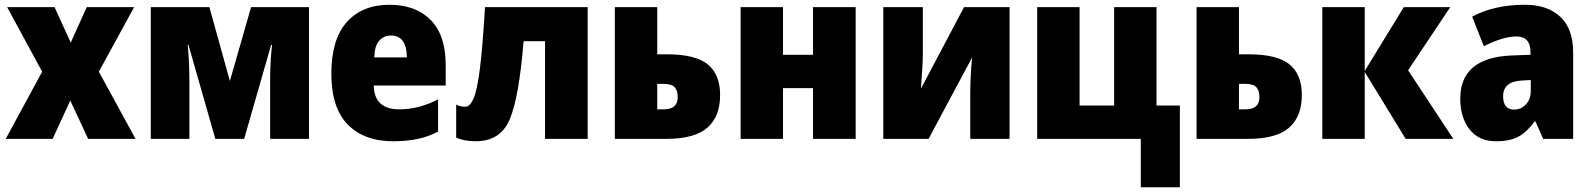

<svg xmlns="http://www.w3.org/2000/svg" viewBox="-20 -583 6680 806"><path d="M4 0H201L275 -161L350 0H549L395 -282L543 -553H344L277 -404L209 -553H10L157 -282Z M1034 -553 945 -243 859 -553H613V0H775V-244Q775 -323 768 -395H771L884 0H1005L1118 -394H1122Q1118 -361 1116 -322.5Q1114 -284 1114 -247V0H1277V-553Z M1371 -274Q1371 -130 1440 -60Q1509 10 1631 10Q1746 10 1819 -31V-166Q1739 -124 1656 -124Q1551 -124 1549 -224H1851V-310Q1851 -435 1788 -499Q1725 -563 1615 -563Q1501 -563 1436 -490.5Q1371 -418 1371 -274ZM1688 -342H1551Q1553 -392 1572.5 -413Q1592 -434 1621 -434Q1687 -434 1688 -342Z M2447 -553H2016Q2006 -385 1994.5 -294.5Q1983 -204 1968 -169.5Q1953 -135 1933 -135Q1910 -135 1895 -144V-5Q1930 10 1977 10Q2081 10 2120 -82.5Q2159 -175 2178 -410H2268V0H2447Z M2739 -553H2561V0H2776Q2896 0 2949.5 -47Q3003 -94 3003 -184Q3003 -270 2951.5 -312.5Q2900 -355 2780 -355H2739ZM2766 -124H2739V-231H2764Q2800 -231 2812.5 -216.5Q2825 -202 2825 -175Q2825 -124 2766 -124Z M3089 -553V0H3267V-213H3393V0H3572V-553H3393V-353H3267V-553Z M3688 -553V0H3878L4061 -342Q4053 -265 4053 -185V0H4218V-553H4027L3846 -211Q3849 -254 3851.5 -291Q3854 -328 3854 -366V-553Z M4933 -140H4835V-553H4657V-140H4512V-553H4334V0H4769V203H4933Z M5181 -553H5003V0H5218Q5338 0 5391.5 -47Q5445 -94 5445 -184Q5445 -270 5393.5 -312.5Q5342 -355 5222 -355H5181ZM5208 -124H5181V-231H5206Q5242 -231 5254.5 -216.5Q5267 -202 5267 -175Q5267 -124 5208 -124Z M5709 -285V-553H5531V0H5709V-281L5881 0H6081L5891 -288L6068 -553H5873Z M6406 -201Q6406 -166 6385.5 -144.5Q6365 -123 6336 -123Q6290 -123 6290 -179Q6290 -241 6369 -245L6406 -247ZM6160 -513 6209 -389Q6291 -430 6346 -430Q6405 -430 6405 -363V-353L6323 -350Q6110 -340 6110 -169Q6110 -90 6149 -40Q6188 10 6260 10Q6320 10 6355.5 -10Q6391 -30 6422 -73H6426L6458 0H6584V-363Q6584 -462 6530 -512.5Q6476 -563 6382 -563Q6252 -563 6160 -513Z"/></svg>

Font: Noto Sans UI SemiCondensed Black
Style: Regular
Weight: 900
Width: 4
Designer: Monotype Design Team
Foundry: Monotype Imaging Inc.
Version: 1.001